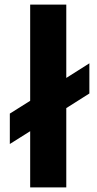

<svg xmlns="http://www.w3.org/2000/svg" viewBox="-20 -820 424 840"><path d="M270 0H112V-246L23 -190V-323L112 -379V-800H270V-479L371 -543V-411L270 -347Z"/></svg>

Font: Tanohe Sans
Style: Bold
Weight: 700
Designer: Village Type and Design LLC & Cristiano Sobral
Foundry: Cooper Hewitt Smithsonian Design Museum
Version: Version 1.00;September 29, 2021;FontCreator 13.0.0.2655 64-b